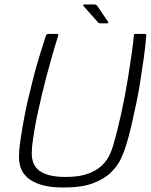

<svg xmlns="http://www.w3.org/2000/svg" viewBox="-20 -824 673 855"><path d="M264 11Q200 11 160.5 -2Q121 -15 100 -35Q79 -55 71.5 -79.5Q64 -104 64.5 -127Q65 -150 67 -169Q72 -211 81 -262.5Q90 -314 101 -365Q113 -415 126 -467.5Q139 -520 154.5 -570.5Q170 -621 184 -664Q185 -667 187.5 -670Q190 -673 192 -673Q203 -673 213.5 -673Q224 -673 235 -673Q239 -673 239.5 -671.5Q240 -670 239 -664Q226 -624 213 -578.5Q200 -533 187 -484Q166 -404 148.5 -323Q131 -242 123 -173Q122 -159 121.5 -141Q121 -123 126.5 -104.5Q132 -86 147.5 -70.5Q163 -55 193.5 -45.5Q224 -36 272 -36Q333 -36 372 -50.5Q411 -65 433.5 -87Q456 -109 467 -132Q478 -155 483 -173Q503 -241 520 -319Q537 -397 550 -477Q558 -528 565 -575.5Q572 -623 576 -664Q576 -670 577.5 -671.5Q579 -673 583 -673Q594 -673 604.5 -673Q615 -673 626 -673Q630 -673 631 -670Q632 -667 631 -664Q628 -621 621 -571Q614 -521 606 -469.5Q598 -418 588 -369Q577 -316 565 -264Q553 -212 539 -169Q532 -146 518 -116Q504 -86 475 -57Q446 -28 395.5 -8.5Q345 11 264 11ZM426 -720Q422 -720 420.5 -721.5Q419 -723 416 -725L351 -798Q350 -800 351 -802Q352 -804 354 -804H401Q405 -804 407.5 -802.5Q410 -801 413 -798L461 -727Q463 -724 462.5 -722Q462 -720 458 -720Z"/></svg>

Font: Glory Thin Light
Style: Italic
Weight: 300
Italic angle: -12°
Version: Version 1.011